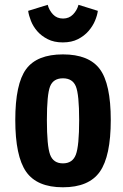

<svg xmlns="http://www.w3.org/2000/svg" viewBox="-20 -784 522 814"><path d="M44.8 -275.2Q44.8 -121.8 90.8 -55.9Q136.8 10 246.8 10Q356.7 10 403.2 -55.9Q449.6 -121.8 449.6 -275.2Q449.6 -428.6 403.2 -491Q356.7 -553.4 246.8 -553.4Q136.8 -553.4 90.8 -491Q44.8 -428.6 44.8 -275.2ZM178.8 -274.9Q178.8 -383.6 192.4 -417.8Q206 -452 246.8 -452Q287.6 -452 301.6 -417.8Q315.6 -383.6 315.6 -274.9Q315.6 -165.4 301.6 -128.4Q287.6 -91.4 246.8 -91.4Q206 -91.4 192.4 -128.4Q178.8 -165.4 178.8 -274.9ZM246 -604.2Q283.6 -604.2 310.5 -618Q337.4 -631.8 355.2 -652.3Q373 -672.8 382.7 -695.8Q392.4 -718.8 394.8 -738L312.8 -763.6Q306.6 -740.2 289.7 -722.8Q272.8 -705.4 247.4 -705.4Q221.2 -705.4 204.8 -722.8Q188.4 -740.2 182.2 -763.6L99.4 -738Q102 -718.8 111.2 -695.4Q120.4 -672 137.8 -651.9Q155.2 -631.8 182.1 -618Q209 -604.2 246 -604.2Z"/></svg>

Font: Secuela Light
Style: Regular
Weight: 300
Designer: Fernando Haro
Foundry: deFharo
Version: Version 1.708